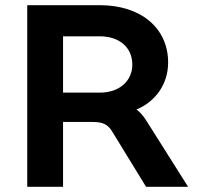

<svg xmlns="http://www.w3.org/2000/svg" viewBox="-20 -720 758 740"><path d="M544 -255C532 -274 520 -288 506 -298C577 -327 628 -394 628 -479C628 -612 523 -700 365 -700H85V0H223V-250H336C376 -250 396 -241 413 -212L543 0H705ZM365 -363H223V-580H365C440 -580 490 -537 490 -471C490 -408 440 -363 365 -363Z"/></svg>

Font: Goli SemiBold
Style: Regular
Weight: 600
Designer: jaikishan Patel
Foundry: MagicType
Version: Version 1.000;Glyphs 3.2 (3242)